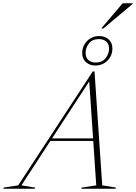

<svg xmlns="http://www.w3.org/2000/svg" viewBox="-94 -1151 829 1171"><path d="M205.5 -291.5 210.5 -307H495.5L490.5 -291.5ZM529.5 -20.5 613 -7 611 0H402L404.5 -7L493 -20.5L449.5 -665H457L36.5 -20.5L120 -7L118 0H-73.5L-72 -7L17 -20.5L471.5 -715H482.5ZM512 -931Q546.5 -931 569 -910.5Q591.5 -890 591.5 -855.5Q591.5 -812 561.8 -781.8Q532 -751.5 487 -751.5Q452.5 -751.5 430 -772Q407.5 -792.5 407.5 -827Q407.5 -870.5 437 -900.8Q466.5 -931 512 -931ZM490 -769.5Q529.5 -769.5 550.2 -796.2Q571 -823 571 -854Q571 -883 554 -897.8Q537 -912.5 509 -912.5Q469 -912.5 448.5 -886Q428 -859.5 428 -828.5Q428 -800 445 -784.8Q462 -769.5 490 -769.5ZM523.5 -977.5 654 -1131H715.5L715 -1127L536.5 -977.5Z"/></svg>

Font: Newsreader 60pt ExtraLight
Style: Italic
Weight: 250
Italic angle: -17°
Designer: Hugues Gentile
Foundry: Production Type
Version: Version 1.003